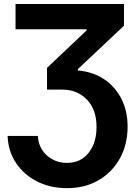

<svg xmlns="http://www.w3.org/2000/svg" viewBox="-20 -748 693 983"><path d="M19 -52.2H173.8Q177.2 9.3 220 47.6Q262.7 85.9 322.8 85.9Q394 85.9 434.3 33.7Q474.6 -18.6 474.1 -97.7Q474.6 -186.5 425.3 -237.8Q376 -289.1 299.3 -289.1H220.7V-400.4L423.3 -592.3V-598.1H59.6V-727.5H614.7V-616.2L378.4 -394V-387.2Q454.6 -380.9 512 -343Q569.3 -305.2 601.3 -242.7Q633.3 -180.2 633.3 -100.1Q633.3 -8.3 593.8 63Q554.2 134.3 484.4 174.8Q414.6 215.3 323.7 215.3Q238.3 215.3 170.4 181.2Q102.5 147 62 86.4Q21.5 25.9 19 -52.2Z"/></svg>

Font: Inter Tight
Style: Bold
Weight: 700
Designer: Rasmus Andersson
Foundry: rsms
Version: Version 3.004; ttfautohint (v1.8.4.7-5d5b)